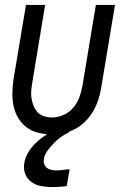

<svg xmlns="http://www.w3.org/2000/svg" viewBox="-20 -540 515 783"><path d="M191 8Q163 8 136.5 1.5Q110 -5 89.5 -20Q69 -35 55 -58Q41 -81 35.5 -107Q30 -133 30.5 -160.5Q31 -188 35 -216L86 -520H164L112 -205Q109 -188 107.5 -171.5Q106 -155 108.5 -139Q111 -123 117 -108Q123 -93 133.5 -82Q144 -71 159.5 -66Q175 -61 192 -61Q215 -61 238.5 -71Q262 -81 278.5 -100.5Q295 -120 303.5 -143Q312 -166 316 -189L371 -520H449L392 -178Q388 -154 380 -130.5Q372 -107 359 -85Q346 -63 327.5 -44.5Q309 -26 286.5 -14Q264 -2 239 3Q214 8 191 8ZM194 223Q171 223 148.5 219Q126 215 108.5 202.5Q91 190 83 169.5Q75 149 79 126Q82 105 93 85.5Q104 66 119 50Q134 34 152.5 20.5Q171 7 190 -3L201 -8H262L261 0Q243 8 227.5 19.5Q212 31 198.5 45Q185 59 173 75.5Q161 92 159 109Q157 120 160.5 129.5Q164 139 171 144.5Q178 150 188 152.5Q198 155 208 155Q222 155 236 153Q250 151 264 150L252 219Q237 221 222.5 222Q208 223 194 223Z"/></svg>

Font: Iosevka QP
Style: Italic
Weight: 400
Italic angle: -9°
Designer: Belleve Invis
Foundry: Belleve Invis
Version: Version 20.0.0; ttfautohint (v1.8.4)